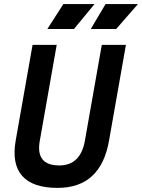

<svg xmlns="http://www.w3.org/2000/svg" viewBox="-20 -914 698 944"><path d="M263.2 9.8Q141.1 9.8 89.1 -49.1Q37.1 -107.9 57.1 -222.7L140.1 -693.4H258.8L175.8 -222.7Q153.3 -100.6 271.5 -100.6Q376 -100.6 397.5 -222.7L480.5 -693.4H599.1L516.1 -222.7Q475.6 9.8 263.2 9.8ZM212.9 -771.5 291.5 -894H444.8L343.8 -771.5ZM426.3 -771.5 499 -894H658.2L551.3 -771.5Z"/></svg>

Font: Cascadia Code NF SemiBold
Style: Italic
Weight: 600
Italic angle: -10°
Monospace: yes
Designer: Aaron Bell
Foundry: Saja Typeworks
Version: Version 2404.023; ttfautohint (v1.8.4)